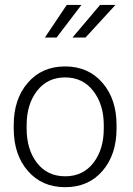

<svg xmlns="http://www.w3.org/2000/svg" viewBox="-20 -755 544 785"><path d="M88.9 -243.7V-229.5Q88.9 -143.6 131.3 -88.9Q173.8 -34.2 246.6 -34.2Q319.3 -34.2 361.8 -89.1Q404.3 -144 404.3 -229.5V-243.7Q404.3 -327.6 361.3 -383.1Q318.4 -438.5 246.1 -438.5Q173.8 -438.5 131.3 -383.3Q88.9 -328.1 88.9 -243.7ZM36.1 -229.5V-243.7Q36.1 -350.1 93.8 -416.7Q151.4 -483.4 246.1 -483.4Q340.8 -483.4 398.7 -416.7Q456.5 -350.1 456.5 -243.7V-229.5Q456.5 -123 399.2 -56.4Q341.8 10.3 246.6 10.3Q151.4 10.3 93.8 -56.2Q36.1 -122.6 36.1 -229.5ZM276.4 -601.6 389.2 -734.9H452.1L329.6 -601.6ZM163.6 -601.6 252.9 -734.9H313L211.4 -601.6Z"/></svg>

Font: Yantramanav Light
Style: Regular
Weight: 300
Version: Version 1.001;PS 1.0;hotconv 1.0.72;makeotf.lib2.5.5900; ttf